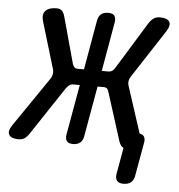

<svg xmlns="http://www.w3.org/2000/svg" viewBox="-111 -609 763 818"><g transform="rotate(5 270.5 -200.0)"><path d="M31 -19Q22 -5 11.5 2.5Q1 10 -15 10Q-46 10 -55.5 -5Q-65 -20 -46 -48L99 -260Q105 -269 106.5 -279Q108 -289 106 -298L45 -501Q37 -530 51.5 -545Q66 -560 98 -560Q114 -560 121.5 -552Q129 -544 133 -530L188 -330Q191 -321 196 -316Q201 -311 211 -311H237L274 -522Q277 -541 288.5 -550.5Q300 -560 319 -560Q338 -560 345.5 -550.5Q353 -541 350 -522L313 -311H341Q351 -311 358 -316Q365 -321 370 -330L493 -530Q502 -544 513 -552Q524 -560 540 -560Q572 -560 581 -545Q590 -530 571 -501L438 -297Q432 -288 430.5 -278Q429 -268 432 -259L497 -59Q509 -57 515 -50Q523 -40 519 -20L494 120Q491 140 479 150Q467 160 447 160Q427 160 419 150Q411 140 414 120L434 8Q430 6 427 3Q419 -4 414 -19L349 -224Q347 -233 342 -238Q337 -243 327 -243H301L263 -28Q260 -9 248.5 0.5Q237 10 218 10Q199 10 191.5 0.5Q184 -9 187 -28L225 -243H197Q187 -243 180.5 -238Q174 -233 167 -224Z"/></g></svg>

Font: Maple Mono Normal NL
Style: Italic
Weight: 400
Italic angle: -10°
Monospace: yes
Designer: subframe7536
Version: Version 7.000